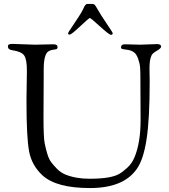

<svg xmlns="http://www.w3.org/2000/svg" viewBox="-20 -932 855 971"><path d="M324 -763C324 -759 326.8 -757 332.5 -757C338.2 -757 355.8 -771 385.5 -799C415.2 -827 431.5 -841 434.5 -841C437.5 -841 454.5 -826.8 485.5 -798.5C516.5 -770.2 535 -756 541 -756C547 -756 550 -758.7 550 -764C550 -766.7 539.8 -782.8 519.5 -812.5C499.2 -842.2 480.7 -871.7 464 -901C460 -908.3 454.3 -912 447 -912H422C418 -912 414.3 -910 411 -906C409 -904 405 -896.3 399 -883C393 -869.7 369.3 -832.7 328 -772C325.3 -766.7 324 -763.7 324 -763ZM114 -431V-414C114 -297.3 118.3 -215.2 127 -167.5C135.7 -119.8 158.3 -79 195 -45C241.7 -2.3 321.7 19 435 19C548.3 19 627.3 -13.3 672 -78C694 -108.7 710.3 -158 721 -226C731.7 -294 737 -392 737 -520L736 -587C736 -617 739.7 -639 747 -653C750.3 -659.7 759.2 -667.2 773.5 -675.5C787.8 -683.8 795 -690.7 795 -696C795 -704.7 788 -709 774 -709L689 -706L612 -708C598.7 -708 592 -702.7 592 -692C592 -687.3 595.3 -684.5 602 -683.5L628 -679.5C638.7 -677.8 648.3 -674 657 -668C665.7 -662 672.8 -651 678.5 -635C684.2 -619 687.5 -604.3 688.5 -591C689.5 -577.7 690 -559.3 690 -536L691 -324C691 -248 680.7 -185.3 660 -136C651.3 -115.3 639.2 -97.8 623.5 -83.5C607.8 -69.2 594 -58.7 582 -52C554 -36 504 -28 432 -28C386 -28 345 -35.3 309 -50C293.7 -56.7 280.2 -66 268.5 -78C256.8 -90 247.2 -101 239.5 -111C231.8 -121 225.3 -134.5 220 -151.5C214.7 -168.5 210 -187 206 -207C202 -227 200 -270 200 -336L201 -552V-580C201 -632.7 209.3 -663.7 226 -673C232.7 -677 239.5 -679.3 246.5 -680C253.5 -680.7 259.3 -681.7 264 -683C268.7 -684.3 271 -688 271 -694C271 -703.3 264 -708 250 -708L156 -706L43 -710C35.7 -710 30 -709.2 26 -707.5C22 -705.8 20 -702.3 20 -697C20 -686.3 27.3 -680 42 -678C74 -673.3 94.3 -664.2 103 -650.5C111.7 -636.8 116 -611.7 116 -575Z"/></svg>

Font: Sorts Mill Goudy
Style: Regular
Weight: 400
Version: Version 003.101